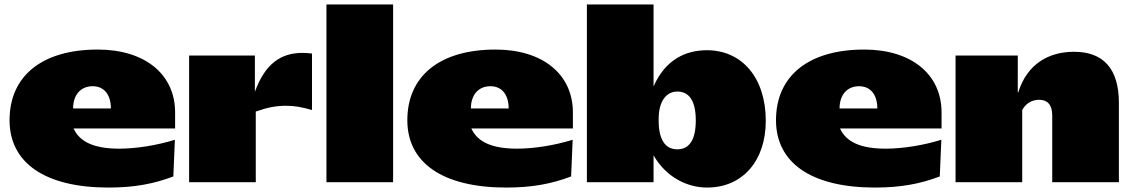

<svg xmlns="http://www.w3.org/2000/svg" viewBox="-20 -820 5097 864"><path d="M23 -279C23 -86 184 24 468 24C586 24 673 7 760 -26L767 -191C686 -166 593 -151 517 -151C406 -151 339 -180 311 -242H768V-314C768 -486 632 -597 420 -597C170 -597 23 -479 23 -279ZM479 -332H309C309 -392 342 -432 397 -432C450 -432 479 -392 479 -332Z M831 0H1131V-318C1185 -337 1223 -344 1268 -344C1305 -344 1334 -339 1384 -325V-579C1369 -581 1355 -582 1341 -582C1242 -582 1172 -531 1127 -407V-570H831Z M1449 -800V0H1749V-800Z M1813 -279C1813 -86 1974 24 2258 24C2376 24 2463 7 2550 -26L2557 -191C2476 -166 2383 -151 2307 -151C2196 -151 2129 -180 2101 -242H2558V-314C2558 -486 2422 -597 2210 -597C1960 -597 1813 -479 1813 -279ZM2269 -332H2099C2099 -392 2132 -432 2187 -432C2240 -432 2269 -392 2269 -332Z M3161 -594C3066 -594 2974 -552 2921 -431V-800H2621V0H2921V-121C2977 -23 3072 24 3162 24C3323 24 3426 -98 3426 -276C3426 -470 3319 -594 3161 -594ZM3028 -408C3084 -408 3111 -362 3111 -278C3111 -194 3084 -148 3028 -148C2972 -148 2944 -194 2944 -277V-285C2944 -364 2978 -408 3028 -408Z M3472 -279C3472 -86 3633 24 3917 24C4035 24 4122 7 4209 -26L4216 -191C4135 -166 4042 -151 3966 -151C3855 -151 3788 -180 3760 -242H4217V-314C4217 -486 4081 -597 3869 -597C3619 -597 3472 -479 3472 -279ZM3928 -332H3758C3758 -392 3791 -432 3846 -432C3899 -432 3928 -392 3928 -332Z M4280 0H4580V-325C4597 -357 4627 -371 4656 -371C4692 -371 4715 -350 4715 -301V0H5015V-357C5015 -512 4944 -587 4813 -587C4700 -587 4602 -533 4562 -404H4560V-570H4280Z"/></svg>

Font: Mattone Black
Style: Regular
Weight: 900
Width: 6
Designer: Nunzio Mazzaferro
Foundry: Collletttivo
Version: Version 2.000;Glyphs 3.2 (3217)